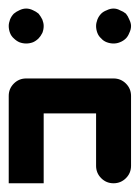

<svg xmlns="http://www.w3.org/2000/svg" viewBox="-20 -420 320 440"><path d="M280.3 -40Q280.3 -23.4 268.6 -11.7Q256.8 0 240.2 0Q223.6 0 211.9 -11.7Q200.2 -23.4 200.2 -40Q200.2 -80.1 200.2 -160.2Q160.2 -160.2 80.1 -160.2Q80.1 -106.4 80.1 0Q53.7 0 0 0Q0 -66.4 0 -200.2Q0 -216.8 11.7 -228.5Q23.4 -240.2 40 -240.2Q106.4 -240.2 240.2 -240.2Q256.8 -240.2 268.6 -228.5Q280.3 -216.8 280.3 -200.2Q280.3 -160.2 280.3 -120.1Q280.3 -80.1 280.3 -40ZM68.4 -332Q62.5 -326.2 55.7 -323.2Q47.9 -320.3 40 -320.3Q32.2 -320.3 24.4 -323.2Q17.6 -326.2 11.7 -332Q5.9 -336.9 2.9 -344.7Q0 -352.5 0 -360.4Q0 -367.2 2.9 -375Q5.9 -382.8 11.7 -388.7Q17.6 -393.6 24.4 -396.5Q32.2 -400.4 40 -400.4Q47.9 -400.4 55.7 -396.5Q62.5 -393.6 68.4 -388.7Q73.2 -382.8 77.1 -375Q80.1 -367.2 80.1 -360.4Q80.1 -352.5 77.1 -344.7Q73.2 -336.9 68.4 -332ZM268.6 -332Q262.7 -326.2 254.9 -323.2Q248 -320.3 240.2 -320.3Q232.4 -320.3 224.6 -323.2Q216.8 -326.2 211.9 -332Q206.1 -336.9 203.1 -344.7Q200.2 -352.5 200.2 -360.4Q200.2 -367.2 203.1 -375Q206.1 -382.8 211.9 -388.7Q216.8 -393.6 224.6 -396.5Q232.4 -400.4 240.2 -400.4Q248 -400.4 254.9 -396.5Q262.7 -393.6 268.6 -388.7Q273.4 -382.8 276.4 -375Q280.3 -367.2 280.3 -360.4Q280.3 -352.5 276.4 -344.7Q273.4 -336.9 268.6 -332Z"/></svg>

Font: Stray Robotalk
Style: Regular
Weight: 400
Designer: Faina Iasen
Version: Version 1.0